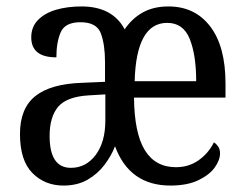

<svg xmlns="http://www.w3.org/2000/svg" viewBox="-20 -566 762 596"><path d="M177 10Q119 10 80.5 -29Q42 -68 42 -150Q42 -230 90 -268Q138 -306 236 -309L306 -312V-373Q306 -428 293 -462.5Q280 -497 230 -497Q182 -497 168.5 -466Q155 -435 155 -388Q77 -388 77 -450Q77 -483 98.5 -504.5Q120 -526 155 -536Q190 -546 233 -546Q329 -546 367 -475Q390 -509 423.5 -527.5Q457 -546 503 -546Q585 -546 632.5 -484Q680 -422 680 -307V-263H396Q397 -153 429.5 -100Q462 -47 526 -47Q566 -47 596.5 -68.5Q627 -90 644 -124Q651 -120 657 -111.5Q663 -103 663 -90Q663 -69 646.5 -46Q630 -23 595.5 -6.5Q561 10 509 10Q382 10 337 -112Q326 -83 304.5 -54.5Q283 -26 251.5 -8Q220 10 177 10ZM589 -314Q589 -395 569 -445Q549 -495 499 -495Q403 -495 398 -314ZM200 -45Q247 -45 277 -85Q307 -125 307 -192V-273L256 -270Q187 -266 160.5 -234.5Q134 -203 134 -144Q134 -45 200 -45Z"/></svg>

Font: Noto Serif Myanmar Cond
Style: Regular
Weight: 400
Width: 3
Designer: Ben Mitchell and the Monotype Design Team
Foundry: Monotype Imaging Inc.
Version: Version 2.106; ttfautohint (v1.8.4.7-5d5b)